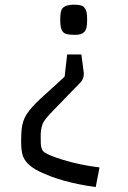

<svg xmlns="http://www.w3.org/2000/svg" viewBox="-20 -610 540 811"><path d="M333.5 -306.2Q336.9 -278.8 318.4 -260.3L194.3 -132.3Q165 -101.1 159.2 -84.5Q151.9 -62.5 151.9 -39.1Q151.9 -15.6 152.3 -4.9Q152.8 5.9 154.8 13.2Q158.2 26.9 167.7 33.4Q177.2 40 197 48.1Q216.8 56.2 247.1 65.4Q318.8 87.4 400.4 97.2L384.3 180.2Q239.3 160.2 145 113.8Q86.4 84.5 75.2 43.9Q69.3 22.9 69.3 -10.7Q69.3 -44.4 71.3 -63.2Q73.2 -82 78.4 -97.7Q83.5 -113.3 92.8 -127.7Q102.1 -142.1 116.5 -158.2Q130.9 -174.3 151.4 -193.4L252.9 -286.1L263.7 -379.9H323.7ZM336.4 -475.6Q324.7 -462.9 299.3 -462.9Q273.9 -462.9 262.9 -465.6Q252 -468.3 245.6 -475.6Q234.4 -487.8 234.4 -525.9Q234.4 -564 243.2 -574.2Q256.8 -590.3 291 -590.3Q325.2 -590.3 334.2 -580.3Q343.3 -570.3 345.7 -557.9Q348.1 -545.4 348.1 -526.1Q348.1 -506.8 345.5 -494.6Q342.8 -482.4 336.4 -475.6Z"/></svg>

Font: Armata
Style: Regular
Weight: 400
Designer: Viktoriya Grabowska
Foundry: Viktoriya Grabowska
Version: Version 1.002